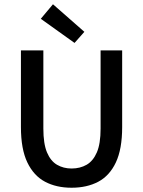

<svg xmlns="http://www.w3.org/2000/svg" viewBox="-20 -868 671 899"><path d="M315 11Q244 11 191 -17Q138 -45 108 -107.5Q78 -170 78 -273V-632H183V-266Q183 -195 200 -154.5Q217 -114 247 -96.5Q277 -79 315 -79Q355 -79 385.5 -96.5Q416 -114 433.5 -154.5Q451 -195 451 -266V-632H552V-273Q552 -170 522.5 -107.5Q493 -45 440 -17Q387 11 315 11ZM329 -667 171 -780 228 -848 375 -719Z"/></svg>

Font: Narnoor Medium
Style: Regular
Weight: 500
Designer: S. Sridhar Murthy
Foundry: SIL International
Version: Version 3.000